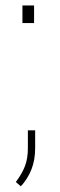

<svg xmlns="http://www.w3.org/2000/svg" viewBox="-20 -548 218 693"><path d="M61 -464.8V-528.3H103V-464.8ZM55.2 124.5 37.1 108.9Q59.6 79.1 70.1 51.5Q80.6 23.9 80.6 -12.2V-77.6H106.9V-13.2Q106.9 29.8 93.3 64Q79.6 98.1 55.2 124.5Z"/></svg>

Font: Roboto Slab Thin
Style: Regular
Weight: 100
Designer: Google
Version: Version 2.000; ttfautohint (v1.8.1.43-b0c9)